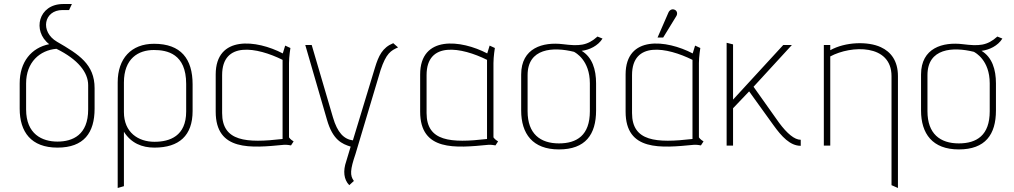

<svg xmlns="http://www.w3.org/2000/svg" viewBox="-20 -725 5048 956"><path d="M451 -286C451 -405 373 -454 264 -517C178 -567 198 -675 291 -675H324L338 -705H295C170 -705 140 -570 225 -505C136 -487 78 -417 78 -310V-184C78 -68 135 10 266 10C398 10 451 -64 451 -184ZM419 -180C419 -53 342 -20 266 -20C190 -20 110 -57 110 -180V-310C110 -415 178 -475 261 -482C369 -429 419 -364 419 -301Z M597 202V-69C633 -12 687 10 749 10C872 10 939 -50 939 -172V-305C939 -432 881 -507 747 -507C633 -507 566 -433 566 -315V211ZM907 -170C907 -47 825 -19 749 -19C669 -19 597 -65 597 -167V-314C597 -434 669 -476 746 -476C812 -476 907 -458 907 -307Z M1442 -21C1426 -30 1419 -41 1419 -41V-411C1419 -443 1426 -486 1426 -486L1400 -498L1388 -459C1258 -527 1054 -551 1054 -354V-169C1054 29 1230 12 1394 -4C1407 -5 1424 -2 1429 -1ZM1387 -33C1207 -12 1086 -20 1086 -162V-351C1086 -522 1260 -490 1387 -427Z M1742 176C1722 149 1723 121 1750 42L1875 -376C1903 -460 1926 -473 1962 -489L1938 -510C1884 -488 1865 -447 1847 -388L1737 -26C1692 -32 1660 -65 1638 -140L1532 -501H1500L1608 -129C1637 -27 1684 -8 1726 5L1704 78C1687 127 1692 169 1719 197Z M2460 -21C2444 -30 2437 -41 2437 -41V-411C2437 -443 2444 -486 2444 -486L2418 -498L2406 -459C2276 -527 2072 -551 2072 -354V-169C2072 29 2248 12 2412 -4C2425 -5 2442 -2 2447 -1ZM2405 -33C2225 -12 2104 -20 2104 -162V-351C2104 -522 2278 -490 2405 -427Z M2948 -310C2948 -379 2929 -440 2876 -472C2914 -476 2958 -497 2980 -533L2955 -543C2904 -497 2863 -495 2783 -505C2684 -517 2575 -487 2575 -354V-175C2575 -59 2632 19 2763 19C2895 19 2948 -55 2948 -175ZM2917 -171C2917 -51 2852 -11 2763 -11C2670 -11 2607 -59 2607 -171V-351C2607 -485 2733 -493 2838 -467C2845 -463 2917 -426 2917 -310Z M3483 -21C3467 -30 3460 -41 3460 -41V-411C3460 -443 3467 -486 3467 -486L3441 -498L3429 -459C3299 -527 3095 -551 3095 -354V-169C3095 29 3271 12 3435 -4C3448 -5 3465 -2 3470 -1ZM3428 -33C3248 -12 3127 -20 3127 -162V-351C3127 -522 3301 -490 3428 -427ZM3282 -538 3347 -644C3355 -656 3352 -672 3338 -677C3325 -682 3313 -674 3308 -662L3254 -538Z M3967 -29C3936 -29 3899 -60 3859 -114L3732 -293L3923 -501H3880L3630 -229V-504L3598 -512V0H3630V-186L3710 -270L3831 -102C3872 -45 3914 1 3967 1Z M4451 211V-346C4451 -422 4416 -467 4366 -490C4302 -520 4189 -517 4114 -475V-501H4082V0H4114V-444C4218 -500 4419 -507 4419 -346V197Z M4939 -310C4939 -379 4920 -440 4867 -472C4905 -476 4949 -497 4971 -533L4946 -543C4895 -497 4854 -495 4774 -505C4675 -517 4566 -487 4566 -354V-175C4566 -59 4623 19 4754 19C4886 19 4939 -55 4939 -175ZM4908 -171C4908 -51 4843 -11 4754 -11C4661 -11 4598 -59 4598 -171V-351C4598 -485 4724 -493 4829 -467C4836 -463 4908 -426 4908 -310Z"/></svg>

Font: Advent Pro
Style: ExtraLight
Weight: 250
Designer: Andreas Kalpakidis
Foundry: Andreas Kalpakidis
Version: Version 2.002 2007